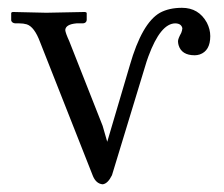

<svg xmlns="http://www.w3.org/2000/svg" viewBox="-20 -462 577 494"><path d="M431.2 -401.9Q393.1 -401.9 361.8 -316.9Q356.9 -303.7 353 -290L268.1 -11.2Q257.3 10.7 244.1 12.2Q227.5 10.7 219.2 -8.8L83 -354Q68.4 -393.1 48.8 -399.4Q40 -401.9 29.8 -401.9H19Q10.7 -402.8 8.8 -409.2V-429.2L12.2 -431.2Q13.2 -431.2 99.1 -429.2L199.2 -431.2L203.1 -429.2V-410.2Q202.1 -402.8 193.8 -401.9H176.8Q148.9 -399.4 147.9 -384.8Q148.4 -377.4 158.2 -356L244.1 -138.2L255.9 -97.2L314 -293.9Q345.2 -402.8 391.6 -429.2Q415 -441.9 448.2 -441.9Q491.2 -441.9 512.2 -403.8Q521 -386.7 521 -369.1Q521 -331.1 493.7 -321.8Q487.3 -319.8 481 -319.8Q447.3 -319.8 439.5 -345.7Q438 -351.1 438 -356Q438 -362.3 446.3 -377.4Q448.7 -383.3 449.2 -389.2Q446.8 -401.4 431.2 -401.9Z"/></svg>

Font: Linux Libertine Display O
Style: Regular
Weight: 400
Designer: Philipp H. Poll
Foundry: Philipp H. Poll
Version: Version 5.0.9